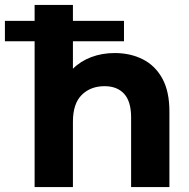

<svg xmlns="http://www.w3.org/2000/svg" viewBox="-66 -762 771 782"><path d="M75 0V-594H-46V-677H75V-742H231V-677H439V-594H231V-482Q262 -513 306 -529.5Q350 -546 401 -546Q465 -546 515.5 -520.5Q566 -495 595 -442.5Q624 -390 624 -308V0H468V-284Q468 -349 439.5 -380Q411 -411 360 -411Q303 -411 267 -375.5Q231 -340 231 -266V0Z"/></svg>

Font: Montserrat
Style: Bold
Weight: 700
Designer: Julieta Ulanovsky
Foundry: Julieta Ulanovsky
Version: Version 9.000; ttfautohint (v1.8.4.7-5d5b)